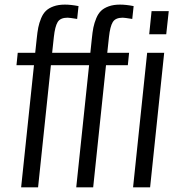

<svg xmlns="http://www.w3.org/2000/svg" viewBox="-20 -805 816 825"><path d="M307.6 0 362.8 -524.9H287.6L293 -578.1H368.2L374.5 -638.2Q377.4 -667.5 381.3 -687Q385.3 -706.5 393.6 -726.6Q401.9 -746.6 414.3 -758.5Q426.8 -770.5 447.3 -777.8Q467.8 -785.2 495.6 -785.2Q521.5 -785.2 554.2 -778.8L548.3 -723.6Q514.6 -729 507.3 -729Q476.1 -729 464.6 -710.2Q453.1 -691.4 448.2 -646L440.9 -578.1H534.7L529.3 -524.9H435.5L380.4 0ZM70.8 0 126 -524.9H50.8L56.2 -578.1H131.3L137.7 -638.2Q140.6 -667.5 144.5 -687Q148.4 -706.5 156.7 -726.6Q165 -746.6 177.5 -758.5Q189.9 -770.5 210.4 -777.8Q231 -785.2 258.8 -785.2Q284.7 -785.2 317.4 -778.8L311.5 -723.6Q277.8 -729 270.5 -729Q239.3 -729 227.8 -710.2Q216.3 -691.4 211.4 -646L204.1 -578.1H297.9L292.5 -524.9H198.7L143.6 0ZM551.8 0 612.3 -578.1H685.5L625 0ZM621.1 -657.7 631.3 -757.3H705.1L694.3 -657.7Z"/></svg>

Font: Oswald
Style: Light
Weight: 300
Designer: Vernon Adams
Foundry: Vernon Adams
Version: 3.0; ttfautohint (v0.95.6-bc232) -l 8 -r 50 -G 200 -x 0 -w "